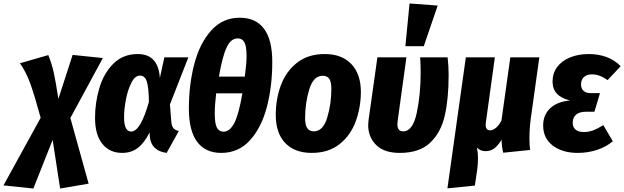

<svg xmlns="http://www.w3.org/2000/svg" viewBox="-109 -862 3592 1105"><path d="M296 -183 401 195 237 223 194 -57 83 223 -89 205 125 -184Q89 -316 65 -382Q41 -448 6 -498L169 -545Q189 -495 200 -446Q211 -397 227 -293L309 -546L483 -528Z M811 -413 837 -532H975L869 -261L877 -160Q879 -136 889.5 -124Q900 -112 920 -108L850 18Q760 6 753 -78L752 -100Q722 -40 684.5 -11Q647 18 594 18Q522 18 480 -34Q438 -86 438 -184Q438 -272 463 -356Q488 -440 543.5 -495.5Q599 -551 684 -551Q744 -551 775.5 -515.5Q807 -480 811 -413ZM605 -189Q605 -145 615.5 -125Q626 -105 646 -105Q700 -105 748 -276Q747 -361 735.5 -394Q724 -427 697 -427Q668 -427 647 -385.5Q626 -344 615.5 -288Q605 -232 605 -189Z M1458 -506Q1458 -366 1427 -247Q1396 -128 1330 -55Q1264 18 1164 18Q1073 18 1025.5 -46Q978 -110 978 -237Q978 -374 1009 -493Q1040 -612 1106 -686Q1172 -760 1271 -760Q1363 -760 1410.5 -696.5Q1458 -633 1458 -506ZM1151 -421H1300Q1310 -498 1310 -539Q1310 -596 1297.5 -618.5Q1285 -641 1260 -641Q1235 -641 1216.5 -622Q1198 -603 1182 -555Q1166 -507 1151 -421ZM1135 -325Q1127 -256 1127 -208Q1127 -150 1139.5 -127Q1152 -104 1177 -104Q1213 -104 1239 -153Q1265 -202 1286 -325Z M1478 -201Q1478 -291 1507.5 -371Q1537 -451 1600.5 -501Q1664 -551 1760 -551Q1858 -551 1913 -493.5Q1968 -436 1968 -331Q1967 -241 1937.5 -161.5Q1908 -82 1844.5 -32Q1781 18 1685 18Q1587 18 1532.5 -39Q1478 -96 1478 -201ZM1798 -350Q1798 -391 1786 -408.5Q1774 -426 1748 -426Q1695 -426 1671 -348Q1647 -270 1647 -183Q1647 -142 1659.5 -124Q1672 -106 1697 -106Q1750 -106 1774 -184.5Q1798 -263 1798 -350Z M2473 -431Q2473 -293 2450.5 -195.5Q2428 -98 2366 -40Q2304 18 2192 18Q2101 18 2055.5 -28Q2010 -74 2010 -142Q2010 -152 2012 -170L2063 -532H2230L2180 -169Q2178 -153 2178 -147Q2178 -106 2211 -106Q2267 -106 2289.5 -212.5Q2312 -319 2312 -444Q2312 -490 2309 -532H2467Q2473 -484 2473 -431ZM2410 -830 2330 -596H2224L2248 -842Z M2938 -67Q2938 -24 2942 1L2787 17Q2778 -19 2778 -58Q2757 -24 2735.5 -8Q2714 8 2686 8Q2655 8 2636 -13Q2642 21 2642 49Q2642 82 2637 117L2624 206L2466 222L2572 -532H2739L2688 -163Q2686 -149 2686 -144Q2686 -112 2712 -112Q2728 -112 2745 -126Q2762 -140 2777 -168L2828 -532H2995L2946 -182Q2938 -122 2938 -67Z M3017 -140Q3017 -201 3057.5 -239Q3098 -277 3172 -284Q3071 -307 3071 -393Q3071 -440 3097 -475.5Q3123 -511 3170.5 -531Q3218 -551 3280 -551Q3334 -551 3381 -534Q3428 -517 3463 -481L3388 -401Q3342 -434 3298 -434Q3268 -434 3251.5 -418.5Q3235 -403 3235 -376Q3235 -353 3249 -339.5Q3263 -326 3292 -326H3344L3312 -219H3266Q3225 -219 3206 -202Q3187 -185 3187 -155Q3187 -130 3203.5 -116Q3220 -102 3252 -102Q3278 -102 3304 -111.5Q3330 -121 3363 -142L3418 -49Q3380 -17 3327.5 0.5Q3275 18 3216 18Q3128 18 3072.5 -24Q3017 -66 3017 -140Z"/></svg>

Font: Fira Sans Condensed ExtraBold
Style: Italic
Weight: 800
Width: 3
Italic angle: -8°
Designer: bBox Type GmbH & Carrois Corporate GbR & Edenspiekermann AG
Foundry: bBox Type GmbH & Carrois Corporate GbR & Edenspiekermann AG
Version: Version 4.301